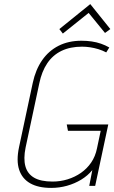

<svg xmlns="http://www.w3.org/2000/svg" viewBox="-20 -908 559 938"><path d="M519 -766 421 -888 270 -766 287 -744 413 -845 493 -747ZM499 -652 514 -676Q495 -687 473.5 -694.5Q452 -702 428 -705.5Q404 -709 378 -709Q315 -709 266.5 -684.5Q218 -660 186 -614Q154 -568 140 -503L73 -189Q59 -123 73.5 -79Q88 -35 127.5 -12.5Q167 10 230 10Q270 10 307.5 -0.5Q345 -11 377 -30.5Q409 -50 431 -77L416 0H445L509 -300H306L312 -269H472L454 -184Q446 -144 425.5 -114Q405 -84 375.5 -63.5Q346 -43 310.5 -32Q275 -21 237 -21Q179 -21 146.5 -40Q114 -59 104 -96Q94 -133 105 -187L172 -501Q184 -559 211 -599Q238 -639 280.5 -659.5Q323 -680 381 -680Q400 -680 420 -677Q440 -674 460 -668Q480 -662 499 -652Z"/></svg>

Font: Advent Pro ExtraLight
Style: Italic
Weight: 250
Italic angle: -12°
Version: Version 3.000